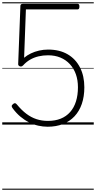

<svg xmlns="http://www.w3.org/2000/svg" viewBox="-20 -1111 856 1712"><path d="M405 19Q363 19 321 9.5Q279 0 239 -20Q199 -40 162.5 -70.5Q126 -101 94 -144Q86 -154 84.5 -163Q83 -172 95 -182Q105 -191 113 -191Q121 -191 130 -180Q172 -129 215 -96.5Q258 -64 305.5 -48.5Q353 -33 407 -33Q472 -33 521.5 -53Q571 -73 605.5 -112Q640 -151 657.5 -207Q675 -263 675 -333Q675 -397 656.5 -449Q638 -501 603 -539Q568 -577 519 -597.5Q470 -618 408 -618Q364 -618 323.5 -608.5Q283 -599 248.5 -579Q214 -559 186 -528Q177 -518 166.5 -518Q156 -518 149 -524Q142 -530 142 -538L162 -1059Q162 -1068 168 -1072.5Q174 -1077 185 -1077H671Q679 -1077 683.5 -1072Q688 -1067 688 -1054Q688 -1040 684 -1033.5Q680 -1027 671 -1027H211L195 -596Q221 -618 255 -634.5Q289 -651 328.5 -660Q368 -669 409 -669Q511 -669 583 -627Q655 -585 693.5 -509Q732 -433 732 -333Q732 -250 709.5 -184.5Q687 -119 644 -73.5Q601 -28 540.5 -4.5Q480 19 405 19ZM0 571H816V581H0ZM0 -20H816V0H0ZM0 -505H816V-500H0ZM0 -1091H816V-1081H0Z"/></svg>

Font: Playwrite PT Guides
Style: Regular
Weight: 400
Designer: Veronika Burian, José Scaglione
Foundry: TypeTogether
Version: Version 1.003